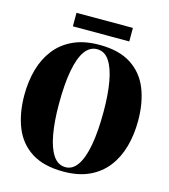

<svg xmlns="http://www.w3.org/2000/svg" viewBox="-130 -1003 984 1118"><g transform="rotate(15 361.5 -443.5)"><path d="M356 13Q236.5 13 162.8 -34.5Q89 -82 55.5 -166.2Q22 -250.5 22 -359.5Q22 -442.5 42.2 -514.2Q62.5 -586 104.8 -640Q147 -694 212.8 -724.2Q278.5 -754.5 370 -754.5Q488.5 -754.5 561.5 -707.2Q634.5 -660 667.8 -576.8Q701 -493.5 701 -385Q701 -301.5 681 -229.2Q661 -157 619 -102.5Q577 -48 511.8 -17.5Q446.5 13 356 13ZM362 -15Q404 -15 433.2 -57Q462.5 -99 477.8 -181.5Q493 -264 493 -385Q493 -488.5 479.2 -565.2Q465.5 -642 437 -684.2Q408.5 -726.5 363 -726.5Q319.5 -726.5 290 -685.5Q260.5 -644.5 245.2 -563Q230 -481.5 230 -359.5Q230 -257.5 243.8 -179.8Q257.5 -102 286.5 -58.5Q315.5 -15 362 -15ZM531.5 -900V-818.5H191.5V-900Z"/></g></svg>

Font: Merriweather 144pt Black
Style: Regular
Weight: 900
Version: Version 2.100